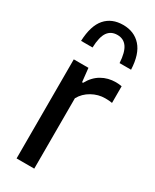

<svg xmlns="http://www.w3.org/2000/svg" viewBox="-207 -859 738 913"><g transform="rotate(30 162.5 -402.0)"><path d="M59 -544H139.5L147.5 -469.5H153Q175 -510 209.8 -530Q244.5 -550 287.5 -550Q304 -550 320 -547V-455.5Q304.5 -458.5 281.5 -458.5Q243.5 -458.5 209 -439.2Q174.5 -420 156 -386.5V0H59ZM181.5 -803.5Q242.5 -803.5 279.2 -762.5Q316 -721.5 319.5 -637.5H256.5Q253 -696 234.2 -722.2Q215.5 -748.5 181.5 -748.5Q146.5 -748.5 128.2 -722.5Q110 -696.5 108 -637.5H45Q48.5 -722.5 84 -763Q119.5 -803.5 181.5 -803.5Z"/></g></svg>

Font: Encode Sans Condensed Medium
Style: Regular
Weight: 500
Width: 3
Designer: Multiple Designers
Foundry: Impallari Type
Version: Version 2.000